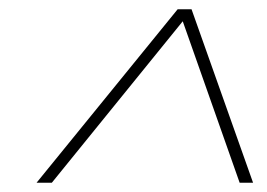

<svg xmlns="http://www.w3.org/2000/svg" viewBox="-20 -750 578 415"><path d="M59 -355 364 -730H394L527 -355H498L375 -704L92 -355Z"/></svg>

Font: Work Sans ExtraLight
Style: Italic
Weight: 200
Italic angle: -13°
Designer: Wei Huang
Foundry: Wei Huang
Version: Version 2.012; ttfautohint (v1.8.3)